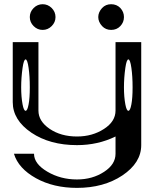

<svg xmlns="http://www.w3.org/2000/svg" viewBox="-20 -706 790 934"><path d="M565.4 -579.1Q547.9 -560.5 520.5 -560.5Q494.1 -560.5 476.6 -579.1Q458 -599.6 458 -623Q458 -646.5 476.6 -667Q494.1 -685.5 520.5 -685.5Q547.9 -685.5 565.4 -667Q583 -648.4 583 -623Q583 -597.7 565.4 -579.1ZM231.4 -667Q250 -648.4 250 -623Q250 -597.7 231.4 -579.1Q212.9 -560.5 187.5 -560.5Q162.1 -560.5 143.6 -579.1Q125 -597.7 125 -623Q125 -648.4 143.6 -667Q162.1 -685.5 187.5 -685.5Q212.9 -685.5 231.4 -667ZM625 -281.2Q625 -335 619.1 -376Q613.3 -417 604.5 -417Q595.7 -417 589.8 -376Q583 -328.1 583 -281.2Q583 -234.4 589.8 -198.2Q595.7 -167 604.5 -167Q613.3 -167 619.1 -198.2Q625 -228.5 625 -281.2ZM125 -281.2Q125 -335 119.1 -376Q113.3 -417 104.5 -417Q95.7 -417 89.8 -376Q83 -328.1 83 -281.2Q83 -234.4 89.8 -198.2Q95.7 -167 104.5 -167Q113.3 -167 119.1 -198.2Q125 -228.5 125 -281.2ZM667 -501V0Q667 85.9 575.2 147.5Q484.4 208 354.5 208Q240.2 208 155.3 161.1Q69.3 113.3 47.9 42H145.5Q145.5 90.8 210 128.9Q274.4 167 354.5 167Q429.7 167 486.3 129.9Q542 93.8 542 42V-42Q456.1 0 354.5 0Q222.7 0 132.8 -60.5Q42 -122.1 42 -209V-501H167V-168Q167 -116.2 221.7 -79.1Q276.4 -42 354.5 -42Q429.7 -42 486.3 -79.1Q542 -115.2 542 -168V-501Z"/></svg>

Font: okolaksMetalik
Style: bold
Weight: 700
Width: 7
Version: Version 0.6